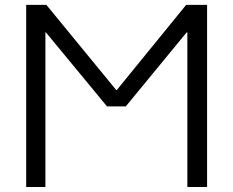

<svg xmlns="http://www.w3.org/2000/svg" viewBox="-20 -750 936 770"><path d="M731.4 0V-620.1H728.5L484.4 -323.2H409.2L164.1 -620.1H162.1V0H85V-730.5H166L446.3 -388.7H448.2L726.6 -730.5H810.5V0Z"/></svg>

Font: Mgen+ 1c regular
Style: Regular
Weight: 400
Designer: [Source Han Sans]
Ryoko NISHIZUKA  (kana & ideographs); Paul D. Hunt (Latin, Greek & Cyrillic); Wenlong ZHANG  (bopomofo
Version: Version 1.059.20150602